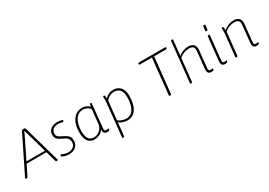

<svg xmlns="http://www.w3.org/2000/svg" viewBox="4 -1795 4274 3045"><g transform="rotate(-30 2141.0 -272.0)"><path d="M-3 2Q-11 2 -14.5 -0.5Q-18 -3 -18 -7Q-18 -9 -17 -12Q-16 -15 -14 -19L315 -686Q318 -692 322 -695.5Q326 -699 332 -700.5Q338 -702 346 -702H357Q366 -702 371.5 -700.5Q377 -699 381 -695.5Q385 -692 386 -686L575 -20Q577 -16 577.5 -12.5Q578 -9 578 -7Q578 -3 573.5 -0.5Q569 2 561 2H557Q547 2 543 -0.5Q539 -3 537 -10L383 -552Q374 -583 366 -612Q358 -641 350 -669H348Q335 -641 321 -612Q307 -583 292 -552L24 -7Q21 -1 16.5 0.5Q12 2 1 2ZM101 -200V-233H500V-200Z M779 9Q750 9 726 4Q702 -1 684 -8Q666 -15 656.5 -22Q647 -29 647 -33Q648 -37 650.5 -42Q653 -47 657 -51.5Q661 -56 663 -56Q668 -56 683.5 -48.5Q699 -41 725 -33Q751 -25 785 -25Q845 -25 880 -56.5Q915 -88 915 -141Q915 -177 900.5 -198.5Q886 -220 862 -234Q838 -248 809 -261Q789 -270 769.5 -281Q750 -292 734 -306.5Q718 -321 708.5 -340.5Q699 -360 699 -386Q699 -432 720 -464Q741 -496 780.5 -513Q820 -530 873 -530Q891 -530 907.5 -527.5Q924 -525 938 -521.5Q952 -518 959.5 -514Q967 -510 967 -506Q967 -503 963.5 -497Q960 -491 956.5 -486.5Q953 -482 950 -482Q946 -482 922 -489.5Q898 -497 864 -497Q806 -497 772 -468.5Q738 -440 738 -390Q738 -361 752 -343Q766 -325 788.5 -313.5Q811 -302 835 -290Q860 -278 881.5 -265Q903 -252 919 -236.5Q935 -221 944 -200Q953 -179 953 -150Q953 -100 931.5 -64.5Q910 -29 871 -10Q832 9 779 9Z M1252 7Q1212 7 1182 -6.5Q1152 -20 1131.5 -46.5Q1111 -73 1100.5 -112.5Q1090 -152 1090 -203Q1090 -278 1106 -338.5Q1122 -399 1152.5 -441.5Q1183 -484 1226 -506.5Q1269 -529 1323 -529Q1350 -529 1375 -521Q1400 -513 1420.5 -500Q1441 -487 1453 -472Q1456 -493 1459 -504.5Q1462 -516 1466.5 -520.5Q1471 -525 1477 -525H1480Q1490 -525 1491.5 -519.5Q1493 -514 1492 -504L1449 -80Q1446 -51 1456 -40.5Q1466 -30 1487 -30Q1501 -30 1508.5 -32.5Q1516 -35 1521 -35Q1524 -35 1525 -33Q1526 -31 1526 -28Q1526 -24 1525 -18.5Q1524 -13 1522.5 -9Q1521 -5 1519 -3Q1516 0 1508.5 2Q1501 4 1492 5Q1483 6 1476 6Q1464 6 1447 -0.5Q1430 -7 1419.5 -26Q1409 -45 1414 -80Q1381 -31 1336.5 -12Q1292 7 1252 7ZM1258 -26Q1287 -26 1319 -40Q1351 -54 1378 -82.5Q1405 -111 1418 -153L1440 -367Q1442 -380 1444 -400Q1446 -420 1447 -432Q1436 -451 1415 -465.5Q1394 -480 1368.5 -488.5Q1343 -497 1317 -497Q1274 -497 1239 -476.5Q1204 -456 1179.5 -417.5Q1155 -379 1142 -324.5Q1129 -270 1129 -202Q1129 -145 1143.5 -105.5Q1158 -66 1187 -46Q1216 -26 1258 -26Z M1653 208Q1644 208 1640.5 205Q1637 202 1638 196L1697 -373Q1699 -392 1700.5 -409Q1702 -426 1702.5 -439.5Q1703 -453 1703 -461Q1703 -482 1702 -494Q1701 -506 1701 -509Q1701 -513 1703 -515.5Q1705 -518 1708.5 -519.5Q1712 -521 1715 -521.5Q1718 -522 1721 -522Q1732 -522 1735.5 -502.5Q1739 -483 1739 -447Q1739 -431 1737.5 -419.5Q1736 -408 1732 -395L1723 -439Q1744 -469 1771.5 -489Q1799 -509 1830 -519Q1861 -529 1893 -529Q1934 -529 1966 -515.5Q1998 -502 2021.5 -474.5Q2045 -447 2057 -407Q2069 -367 2069 -314Q2069 -239 2054.5 -180Q2040 -121 2012 -79.5Q1984 -38 1944.5 -16Q1905 6 1855 6Q1825 6 1796.5 -0.5Q1768 -7 1743.5 -19Q1719 -31 1701 -47L1676 196Q1675 208 1657 208ZM1852 -28Q1894 -28 1927 -48Q1960 -68 1983 -105.5Q2006 -143 2018 -197Q2030 -251 2030 -318Q2030 -377 2013.5 -416.5Q1997 -456 1964.5 -475.5Q1932 -495 1884 -495Q1858 -495 1832 -486Q1806 -477 1782.5 -460.5Q1759 -444 1740 -421L1720 -227Q1717 -197 1713.5 -163.5Q1710 -130 1704 -80Q1728 -58 1770 -43Q1812 -28 1852 -28Z M2629 2Q2613 2 2614 -10L2682 -664H2460Q2453 -664 2450 -667.5Q2447 -671 2448 -678L2449 -686Q2450 -694 2453.5 -697Q2457 -700 2465 -700H2946Q2953 -700 2956 -697Q2959 -694 2958 -686L2957 -678Q2956 -671 2952.5 -667.5Q2949 -664 2941 -664H2722L2654 -10Q2653 -3 2649.5 -0.5Q2646 2 2637 2Z M3384 6Q3368 6 3351 -0.5Q3334 -7 3324.5 -26.5Q3315 -46 3319 -84L3351 -395Q3352 -400 3352 -405.5Q3352 -411 3352 -415Q3352 -456 3330 -476Q3308 -496 3257 -496Q3228 -496 3195.5 -487Q3163 -478 3133.5 -462.5Q3104 -447 3082 -426L3039 -10Q3038 2 3020 2H3016Q3007 2 3003.5 -1Q3000 -4 3001 -10L3077 -740Q3078 -746 3082.5 -749Q3087 -752 3096 -752H3100Q3109 -752 3112.5 -749Q3116 -746 3115 -740L3086 -460Q3106 -480 3135.5 -495.5Q3165 -511 3199 -520Q3233 -529 3264 -529Q3305 -529 3333 -516Q3361 -503 3375.5 -478Q3390 -453 3390 -416Q3390 -411 3390 -405.5Q3390 -400 3389 -395L3357 -80Q3354 -54 3362 -42Q3370 -30 3395 -30Q3409 -30 3416.5 -32.5Q3424 -35 3429 -35Q3432 -35 3433 -33Q3434 -31 3434 -28Q3434 -24 3433 -18.5Q3432 -13 3430.5 -9Q3429 -5 3427 -3Q3424 0 3416.5 2Q3409 4 3400 5Q3391 6 3384 6Z M3638 6Q3622 6 3605 -0.5Q3588 -7 3578.5 -26.5Q3569 -46 3573 -84L3618 -513Q3619 -519 3623.5 -522Q3628 -525 3637 -525H3641Q3650 -525 3653.5 -522Q3657 -519 3656 -513L3611 -80Q3609 -55 3616.5 -42.5Q3624 -30 3649 -30Q3663 -30 3670.5 -32.5Q3678 -35 3683 -35Q3686 -35 3687 -33Q3688 -31 3688 -28Q3688 -24 3687 -19Q3686 -14 3684.5 -10.5Q3683 -7 3681 -5Q3678 -2 3670.5 0.5Q3663 3 3654 4.5Q3645 6 3638 6ZM3645 -595Q3634 -595 3629.5 -598Q3625 -601 3626 -607L3635 -687Q3635 -692 3640 -695.5Q3645 -699 3656 -699Q3667 -699 3671.5 -696Q3676 -693 3675 -687L3666 -607Q3666 -602 3661 -598.5Q3656 -595 3645 -595Z M4214 6Q4198 6 4181 -0.5Q4164 -7 4154.5 -26.5Q4145 -46 4149 -84L4181 -395Q4182 -400 4182 -405.5Q4182 -411 4182 -415Q4182 -456 4160 -476Q4138 -496 4087 -496Q4058 -496 4025.5 -487Q3993 -478 3963.5 -462.5Q3934 -447 3913 -426L3869 -10Q3868 2 3850 2H3846Q3837 2 3833.5 -1Q3830 -4 3831 -10L3869 -373Q3872 -402 3873.5 -425.5Q3875 -449 3875 -461Q3875 -482 3874 -494Q3873 -506 3873 -509Q3873 -513 3875 -515.5Q3877 -518 3880.5 -519.5Q3884 -521 3887 -521.5Q3890 -522 3893 -522Q3904 -522 3907.5 -502.5Q3911 -483 3911 -447Q3911 -440 3910 -435Q3909 -430 3907 -425L3896 -439Q3919 -466 3952 -486Q3985 -506 4022.5 -517.5Q4060 -529 4094 -529Q4135 -529 4163 -516Q4191 -503 4205.5 -478Q4220 -453 4220 -416Q4220 -411 4220 -405.5Q4220 -400 4219 -395L4187 -80Q4184 -54 4192 -42Q4200 -30 4225 -30Q4239 -30 4246.5 -32.5Q4254 -35 4259 -35Q4262 -35 4263 -33Q4264 -31 4264 -28Q4264 -24 4263 -18.5Q4262 -13 4260.5 -9Q4259 -5 4257 -3Q4254 0 4246.5 2Q4239 4 4230 5Q4221 6 4214 6Z"/></g></svg>

Font: Asap Thin
Style: Italic
Weight: 250
Italic angle: -6°
Designer: Pablo Cosgaya
Foundry: Omnibus-Type
Version: Version 3.001